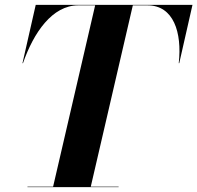

<svg xmlns="http://www.w3.org/2000/svg" viewBox="-20 -770 812 790"><path d="M93 -2V0H468V-2H353.5L526.5 -748H587C694 -748 729.5 -637 715.5 -510H717.5L772 -750H127L72.5 -510H74.5C118.5 -636 195 -748 302 -748H371.5L198.5 -2Z"/></svg>

Font: Bodoni* 96pt
Style: Bold Italic
Weight: 700
Italic angle: -13°
Version: Version 2.3